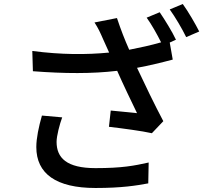

<svg xmlns="http://www.w3.org/2000/svg" viewBox="-20 -886 1040 957"><path d="M891 -866 826 -839C854 -800 887 -744 908 -701L973 -729C955 -765 918 -829 891 -866ZM776 -825 711 -798C735 -765 763 -715 783 -675C731 -660 680 -649 624 -638C601 -690 583 -736 563 -796L451 -774C470 -745 479 -725 496 -686C505 -665 515 -644 524 -624C411 -613 286 -613 141 -632L144 -531C301 -519 439 -518 564 -533C593 -467 636 -378 663 -322C630 -325 569 -332 532 -335L523 -254C591 -246 689 -233 737 -222L794 -282C751 -363 700 -469 663 -548C723 -559 785 -574 841 -589L826 -674L857 -688C839 -727 800 -790 776 -825ZM290 -301 189 -310C173 -254 161 -197 161 -153C161 -20 260 51 456 51C587 51 660 39 719 28L721 -76C649 -60 589 -48 456 -48C312 -48 262 -99 262 -179C262 -208 277 -266 290 -301Z"/></svg>

Font: Spoqa Han Sans Neo Medium
Style: Regular
Weight: 500
Designer: [Spoqa Han Sans Neo] Dong-huui Kim ___ Younghwa Kang ___ Yujin Lee ___ [Noto Sans] Ryoko NISHIZUKA ____ (kana & ideograp
Foundry: Spoqa (http://www.spoqa-han-sans.com)
Version: Version 1.100;hotconv 1.0.109;makeotfexe 2.5.65596